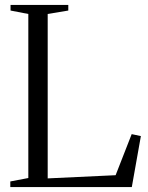

<svg xmlns="http://www.w3.org/2000/svg" viewBox="-20 -763 602 783"><path d="M22 0V-23L95.5 -37V-706L23 -720V-743H258.5V-720L174.5 -706V-35.5L451.5 -48.5L517 -216L554.5 -208L517.5 0Z"/></svg>

Font: Merriweather 120pt Light
Style: Regular
Weight: 300
Version: Version 2.100